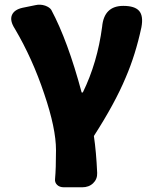

<svg xmlns="http://www.w3.org/2000/svg" viewBox="-20 -594 657 816"><path d="M252 202Q233 202 222.5 191.5Q212 181 214 166Q218 123 218 44Q218 -48 168 -195Q118 -345 43 -472Q21 -506 30.5 -529.5Q40 -553 76 -561L130 -572Q151 -577 172 -570Q191 -563 198 -552Q268 -421 327 -201H332Q394 -328 414 -480Q422 -569 504 -569Q553 -569 571.5 -547.5Q590 -526 581 -478Q556 -361 514 -264Q468 -154 379 -16Q389 51 393 141Q394 167 376 184.5Q358 202 329 202H301Z"/></svg>

Font: GenSenRounded TW H
Style: Regular
Weight: 900
Version: Version 1.501;PS 1;hotconv 16.6.51;makeotf.lib2.5.65220